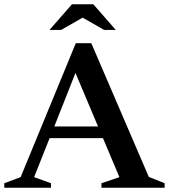

<svg xmlns="http://www.w3.org/2000/svg" viewBox="-30 -878 790 898"><path d="M666 -50.5 740 -21V0H444.5V-21L528.5 -49.5L451.5 -232H202L129.5 -49.5L208.5 -21V0H-10V-21L66.5 -49.5L324.5 -676H397ZM224 -286.5H428.5L323 -537ZM457 -738 356.5 -795.5 256 -738H201.5L306.5 -858H406.5L511.5 -738Z"/></svg>

Font: Newsreader Text SemiBold
Style: Regular
Weight: 600
Designer: Hugues Gentile
Foundry: Production Type
Version: Version 1.001